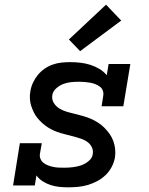

<svg xmlns="http://www.w3.org/2000/svg" viewBox="-20 -794 640 822"><path d="M272 8Q253 8 233.5 6Q214 4 196 -2Q178 -8 162.5 -18Q147 -28 136 -43L129 0H36L65 -181H159L151 -136Q149 -124 153.5 -113.5Q158 -103 166.5 -96.5Q175 -90 185.5 -86Q196 -82 207.5 -79.5Q219 -77 231 -76.5Q243 -76 254 -76H255Q272 -76 290 -78Q308 -80 325.5 -85.5Q343 -91 359 -104Q375 -117 377 -134Q380 -150 373 -164Q366 -178 354 -186.5Q342 -195 327.5 -200Q313 -205 298 -209Q283 -213 268.5 -216.5Q254 -220 239 -224.5Q224 -229 210.5 -235Q197 -241 184.5 -249Q172 -257 161 -267Q150 -277 140.5 -288.5Q131 -300 124.5 -313.5Q118 -327 113.5 -341Q109 -355 108 -371Q107 -387 110 -403Q113 -422 121 -439.5Q129 -457 141.5 -472.5Q154 -488 170.5 -499.5Q187 -511 205.5 -517.5Q224 -524 242.5 -526Q261 -528 280 -528Q302 -528 324 -525.5Q346 -523 366.5 -516.5Q387 -510 405.5 -499Q424 -488 437 -472L445 -520H538L508 -339H415L422 -384Q424 -396 420 -406.5Q416 -417 407 -423.5Q398 -430 387.5 -434Q377 -438 366 -440Q355 -442 343 -443Q331 -444 320 -444Q303 -444 286 -442.5Q269 -441 252.5 -435Q236 -429 221.5 -416.5Q207 -404 204 -387Q201 -368 210.5 -353Q220 -338 235 -329Q250 -320 267.5 -315Q285 -310 302 -306Q319 -302 336.5 -297Q354 -292 370 -285Q386 -278 400.5 -268.5Q415 -259 427 -247Q439 -235 449 -221Q459 -207 465 -190.5Q471 -174 473 -156Q475 -138 472 -119Q468 -98 458 -79Q448 -60 432 -44.5Q416 -29 396 -18.5Q376 -8 355.5 -2Q335 4 314 6Q293 8 272 8ZM323 -575 275 -625 434 -774 499 -706Z"/></svg>

Font: Iosevka Etoile Medium Oblique
Style: Regular
Weight: 500
Italic angle: -9°
Designer: Belleve Invis
Foundry: Belleve Invis
Version: Version 15.5.2; ttfautohint (v1.8.4)